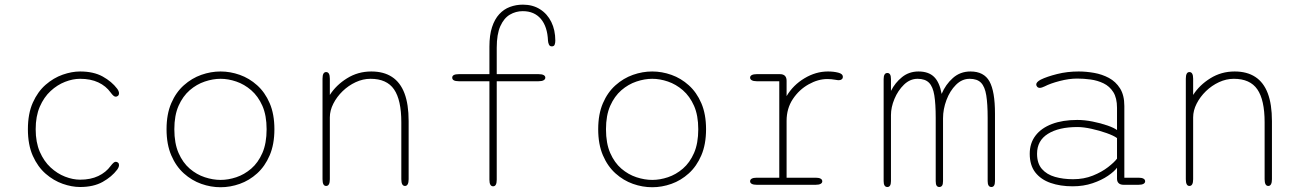

<svg xmlns="http://www.w3.org/2000/svg" viewBox="-20 -795 5611 826"><path d="M324.5 9.5Q289 9.5 249.8 -4.2Q210.5 -18 176.5 -47.5Q142.5 -77 121.2 -124.5Q100 -172 100 -239Q100 -306 121.2 -353.5Q142.5 -401 176.5 -430.5Q210.5 -460 249.8 -473.8Q289 -487.5 324.5 -487.5Q382.5 -487.5 421.8 -465.8Q461 -444 484 -413.5Q488.5 -407.5 490.2 -402.5Q492 -397.5 492 -393.5Q492 -386.5 487.5 -382.8Q483 -379 478 -379Q473 -379 467.8 -383.5Q462.5 -388 456 -397Q436 -425 403 -440.5Q370 -456 324.5 -456Q293.5 -456 260 -443Q226.5 -430 197.8 -403.5Q169 -377 151.2 -336Q133.5 -295 133.5 -239Q133.5 -183 151.2 -142Q169 -101 197.8 -74.5Q226.5 -48 260 -35Q293.5 -22 324.5 -22Q370 -22 403 -37.8Q436 -53.5 456 -81Q462.5 -89.5 467.8 -94.2Q473 -99 478 -99Q483 -99 487.5 -95.5Q492 -92 492 -85Q492 -80.5 490 -75.5Q488 -70.5 484 -65Q461 -34.5 421.8 -12.5Q382.5 9.5 324.5 9.5Z M929 10.5Q887 10.5 846 -4Q805 -18.5 771 -49Q737 -79.5 716.8 -126.8Q696.5 -174 696.5 -239Q696.5 -304 716.8 -351Q737 -398 771 -428.2Q805 -458.5 846 -473Q887 -487.5 929 -487.5Q970.5 -487.5 1011.5 -473Q1052.5 -458.5 1086.2 -428.2Q1120 -398 1140.2 -351Q1160.5 -304 1160.5 -239Q1160.5 -174 1140.2 -126.8Q1120 -79.5 1086.2 -49Q1052.5 -18.5 1011.5 -4Q970.5 10.5 929 10.5ZM929 -21Q962 -21 996.5 -32.5Q1031 -44 1060.8 -69.5Q1090.5 -95 1108.8 -136.8Q1127 -178.5 1127 -239Q1127 -298.5 1108.8 -339.8Q1090.5 -381 1060.8 -406.8Q1031 -432.5 996.5 -444.2Q962 -456 929 -456Q896 -456 861 -444.2Q826 -432.5 796.2 -406.8Q766.5 -381 748.2 -339.8Q730 -298.5 730 -239Q730 -178.5 748.2 -136.8Q766.5 -95 796.2 -69.5Q826 -44 861 -32.5Q896 -21 929 -21Z M1722.5 5Q1706.5 5 1706.5 -24V-269Q1706.5 -365 1675.2 -410.5Q1644 -456 1574 -456Q1541.5 -456 1510.2 -441.5Q1479 -427 1454 -402.8Q1429 -378.5 1414 -349Q1399 -319.5 1399 -290V-24Q1399 5 1383 5Q1367.5 5 1367.5 -24V-456.5Q1367.5 -485 1383 -485Q1399 -485 1399 -456.5V-386.5Q1426 -429 1473 -458.2Q1520 -487.5 1577.5 -487.5Q1630.5 -487.5 1666.2 -464.2Q1702 -441 1720 -393.8Q1738 -346.5 1738 -274V-24Q1738 -10 1734 -2.5Q1730 5 1722.5 5Z M1954 -445.5Q1925.5 -445.5 1925.5 -461Q1925.5 -476 1954 -476H2085.5V-594.5Q2085.5 -644 2096.8 -678.2Q2108 -712.5 2127.8 -734Q2147.5 -755.5 2173.8 -765.2Q2200 -775 2229.5 -775Q2272 -775 2303.2 -755.2Q2334.5 -735.5 2351.8 -700.5Q2369 -665.5 2369 -620Q2369 -610.5 2366.2 -603Q2363.5 -595.5 2354 -595.5Q2345 -595.5 2341.5 -603.5Q2338 -611.5 2337.5 -620Q2335 -680.5 2306.8 -713.8Q2278.5 -747 2229 -747Q2199 -747 2173.5 -732Q2148 -717 2132.5 -682.5Q2117 -648 2117 -589.5V-476H2297Q2311.5 -476 2318.8 -472Q2326 -468 2326 -461Q2326 -454 2318.8 -449.8Q2311.5 -445.5 2297 -445.5H2117V-22Q2117 6.5 2101.5 6.5Q2085.5 6.5 2085.5 -22V-445.5Z M2786 10.5Q2744 10.5 2703 -4Q2662 -18.5 2628 -49Q2594 -79.5 2573.8 -126.8Q2553.5 -174 2553.5 -239Q2553.5 -304 2573.8 -351Q2594 -398 2628 -428.2Q2662 -458.5 2703 -473Q2744 -487.5 2786 -487.5Q2827.5 -487.5 2868.5 -473Q2909.5 -458.5 2943.2 -428.2Q2977 -398 2997.2 -351Q3017.5 -304 3017.5 -239Q3017.5 -174 2997.2 -126.8Q2977 -79.5 2943.2 -49Q2909.5 -18.5 2868.5 -4Q2827.5 10.5 2786 10.5ZM2786 -21Q2819 -21 2853.5 -32.5Q2888 -44 2917.8 -69.5Q2947.5 -95 2965.8 -136.8Q2984 -178.5 2984 -239Q2984 -298.5 2965.8 -339.8Q2947.5 -381 2917.8 -406.8Q2888 -432.5 2853.5 -444.2Q2819 -456 2786 -456Q2753 -456 2718 -444.2Q2683 -432.5 2653.2 -406.8Q2623.5 -381 2605.2 -339.8Q2587 -298.5 2587 -239Q2587 -178.5 2605.2 -136.8Q2623.5 -95 2653.2 -69.5Q2683 -44 2718 -32.5Q2753 -21 2786 -21Z M3364 -30.5H3489Q3503 -30.5 3510.2 -26.5Q3517.5 -22.5 3517.5 -15Q3517.5 -8 3510.2 -4Q3503 0 3489 0H3235.5Q3221.5 0 3214.2 -4Q3207 -8 3207 -15Q3207 -22.5 3214.2 -26.5Q3221.5 -30.5 3235.5 -30.5H3332.5V-445.5H3235.5Q3221.5 -445.5 3214.2 -449.8Q3207 -454 3207 -461Q3207 -468 3214.2 -472Q3221.5 -476 3235.5 -476H3335.5Q3349.5 -476 3356.8 -468.8Q3364 -461.5 3364 -447.5V-381.5Q3392 -429 3440.8 -458.2Q3489.5 -487.5 3542 -487.5Q3566 -487.5 3586 -482.5Q3606 -477.5 3606 -464.5Q3606 -457.5 3601.2 -453.8Q3596.5 -450 3588.5 -450Q3586 -450 3582 -450.5Q3578 -451 3572.5 -452Q3565 -453.5 3556.2 -454.2Q3547.5 -455 3539.5 -455Q3499.5 -455 3458.8 -432.2Q3418 -409.5 3391 -369Q3364 -328.5 3364 -275Z M4021 9.5Q4013.5 9.5 4009.5 3.8Q4005.5 -2 4005.5 -16V-287.5Q4005.5 -348 3999.5 -385Q3993.5 -422 3976.8 -439Q3960 -456 3927.5 -456Q3895 -456 3869 -430.8Q3843 -405.5 3828 -369.5Q3813 -333.5 3813 -300V-16Q3813 9.5 3797.5 9.5Q3781.5 9.5 3781.5 -16V-454.5Q3781.5 -481 3797.5 -481Q3805 -481 3809 -474.8Q3813 -468.5 3813 -454.5V-404Q3831 -439.5 3861 -463.5Q3891 -487.5 3931.5 -487.5Q3974.5 -487.5 3998.2 -464.5Q4022 -441.5 4031 -391Q4048 -431.5 4079.5 -459.5Q4111 -487.5 4155 -487.5Q4213 -487.5 4236.8 -444.8Q4260.5 -402 4260.5 -306.5V-16Q4260.5 9.5 4245 9.5Q4229 9.5 4229 -16V-287.5Q4229 -348 4223 -385Q4217 -422 4200.5 -439Q4184 -456 4151.5 -456Q4118.5 -456 4092.5 -430Q4066.5 -404 4051.8 -364.8Q4037 -325.5 4037 -286V-16Q4037 -2 4032.8 3.8Q4028.5 9.5 4021 9.5Z M4814 0Q4800 0 4792.8 -6.8Q4785.5 -13.5 4785.5 -26V-73.5Q4774 -57.5 4746.8 -38.8Q4719.5 -20 4680.5 -6.8Q4641.5 6.5 4594.5 6.5Q4541.5 6.5 4499.8 -8Q4458 -22.5 4434 -53.2Q4410 -84 4410 -133.5Q4410 -179 4434.8 -211.5Q4459.5 -244 4505.5 -261.5Q4551.5 -279 4614.5 -279Q4646 -279 4681 -272Q4716 -265 4744.5 -255Q4773 -245 4785.5 -235.5V-331Q4785.5 -373.5 4769.5 -398.8Q4753.5 -424 4727.5 -436.5Q4701.5 -449 4671.8 -453Q4642 -457 4614 -457Q4579 -457 4538.8 -446.5Q4498.5 -436 4474.5 -423.5Q4468.5 -420.5 4463 -418.8Q4457.5 -417 4453.5 -417Q4446 -417 4442 -421.8Q4438 -426.5 4438 -431.5Q4438 -437 4443 -442.2Q4448 -447.5 4457.5 -452.5Q4484 -465.5 4527.8 -476.5Q4571.5 -487.5 4620.5 -487.5Q4652.5 -487.5 4686.8 -481.5Q4721 -475.5 4750.5 -459.8Q4780 -444 4798.5 -414.8Q4817 -385.5 4817 -339V-30.5H4878Q4892 -30.5 4899.2 -26.5Q4906.5 -22.5 4906.5 -15Q4906.5 -8 4899.2 -4Q4892 0 4878 0ZM4785.5 -201Q4771.5 -211.5 4740.5 -222.5Q4709.5 -233.5 4675.2 -241Q4641 -248.5 4615.5 -248.5Q4535 -248.5 4488.2 -219.2Q4441.5 -190 4441.5 -133.5Q4441.5 -92 4462.5 -68Q4483.5 -44 4518.8 -34Q4554 -24 4596.5 -24Q4643 -24 4681.5 -39.5Q4720 -55 4747 -76Q4774 -97 4785.5 -112.5Z M5436.5 5Q5420.5 5 5420.5 -24V-269Q5420.5 -365 5389.2 -410.5Q5358 -456 5288 -456Q5255.5 -456 5224.2 -441.5Q5193 -427 5168 -402.8Q5143 -378.5 5128 -349Q5113 -319.5 5113 -290V-24Q5113 5 5097 5Q5081.5 5 5081.5 -24V-456.5Q5081.5 -485 5097 -485Q5113 -485 5113 -456.5V-386.5Q5140 -429 5187 -458.2Q5234 -487.5 5291.5 -487.5Q5344.5 -487.5 5380.2 -464.2Q5416 -441 5434 -393.8Q5452 -346.5 5452 -274V-24Q5452 -10 5448 -2.5Q5444 5 5436.5 5Z"/></svg>

Font: Sono Monospace ExtraLight
Style: Regular
Weight: 250
Version: Version 2.112